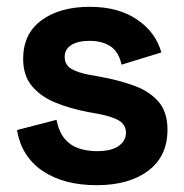

<svg xmlns="http://www.w3.org/2000/svg" viewBox="-20 -530 540 564"><path d="M30 -148 146 -178Q153 -143 169.5 -123Q186 -103 210.5 -94.5Q235 -86 264 -86Q308 -86 329 -101.5Q350 -117 350 -140Q350 -163 330 -175.5Q310 -188 266 -196L238 -201Q186 -211 143 -228.5Q100 -246 74 -277Q48 -308 48 -357Q48 -431 102 -470.5Q156 -510 244 -510Q327 -510 382 -473Q437 -436 454 -376L337 -340Q329 -378 304.5 -394Q280 -410 244 -410Q208 -410 189 -397.5Q170 -385 170 -363Q170 -339 190 -327.5Q210 -316 244 -310L272 -305Q328 -295 373.5 -278.5Q419 -262 445.5 -231.5Q472 -201 472 -149Q472 -71 415.5 -28.5Q359 14 264 14Q167 14 105 -28Q43 -70 30 -148Z"/></svg>

Font: Space Grotesk Frontify
Style: Bold
Weight: 700
Designer: Florian Karsten
Version: Version 2.000